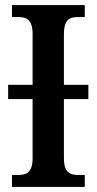

<svg xmlns="http://www.w3.org/2000/svg" viewBox="-20 -734 379 754"><path d="M27 0H313V-47H284C254 -47 231 -59 231 -112V-345H327V-401H231V-600C231 -656 253 -667 284 -667H313V-714H27V-667H55C84 -667 108 -656 108 -601V-401H12V-345H108V-112C108 -58 84 -47 55 -47H27Z"/></svg>

Font: Noto Serif Condensed Semi
Style: Regular
Weight: 600
Width: 3
Designer: Monotype Design Team
Foundry: Monotype Imaging Inc.
Version: Version 1.002